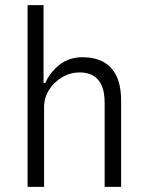

<svg xmlns="http://www.w3.org/2000/svg" viewBox="-20 -725 575 745"><path d="M87 0V-705H149V-403H156Q172 -442 209.5 -472.5Q247 -503 301 -503Q346 -503 379.5 -485.5Q413 -468 431.5 -431Q450 -394 450 -331V0H386V-327Q386 -367 375 -392.5Q364 -418 342.5 -431Q321 -444 290 -444Q253 -444 221.5 -425.5Q190 -407 170.5 -376.5Q151 -346 151 -308V0Z"/></svg>

Font: Nunito Sans 7pt Condensed Light
Style: Regular
Weight: 300
Width: 3
Designer: Vernon Adams
Foundry: Vernon Adams
Version: Version 3.101;gftools[0.9.27]